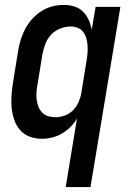

<svg xmlns="http://www.w3.org/2000/svg" viewBox="-20 -558 540 783"><path d="M248 205 294 -75Q283 -56 267 -40Q251 -24 232 -13Q213 -2 192 3Q171 8 150 8Q124 8 100.5 -1Q77 -10 61.5 -28Q46 -46 38 -70Q30 -94 27.5 -118.5Q25 -143 27 -169.5Q29 -196 33 -221L54 -351Q58 -375 65 -397.5Q72 -420 83.5 -441.5Q95 -463 112 -481.5Q129 -500 149.5 -513Q170 -526 193.5 -532Q217 -538 240 -538Q263 -538 283.5 -531.5Q304 -525 318.5 -510.5Q333 -496 341.5 -477Q350 -458 354 -437L370 -530H471L349 205ZM206 -80Q225 -80 244.5 -87Q264 -94 278.5 -109Q293 -124 301 -143Q309 -162 312 -181L333 -311Q336 -327 337 -342.5Q338 -358 337 -372.5Q336 -387 332 -401.5Q328 -416 319.5 -427.5Q311 -439 297 -444.5Q283 -450 268 -450Q247 -450 225.5 -441.5Q204 -433 188.5 -416.5Q173 -400 165 -379Q157 -358 153 -337L132 -207Q129 -192 128.5 -177Q128 -162 130 -148Q132 -134 137.5 -121Q143 -108 153 -98Q163 -88 177 -84Q191 -80 206 -80Z"/></svg>

Font: Iosevka Curly Semibold Oblique
Style: Regular
Weight: 600
Italic angle: -9°
Monospace: yes
Designer: Belleve Invis
Foundry: Belleve Invis
Version: Version 11.1.0; ttfautohint (v1.8.3)